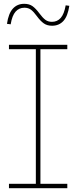

<svg xmlns="http://www.w3.org/2000/svg" viewBox="-20 -987 400 1007"><path d="M27 -729V-752H333V-729H192V-23H333V0H27V-23H168V-729ZM324.5 -959 343.5 -956.5Q335.5 -902 312.5 -877Q289.5 -852 253 -852Q227 -852 209.5 -864.5Q192 -877 174 -901.5Q157 -925 142.8 -935.8Q128.5 -946.5 108 -946.5Q80 -946.5 61.8 -926Q43.5 -905.5 36 -859.5L16.5 -862Q24.5 -916.5 47.5 -941.8Q70.5 -967 107 -967Q133.5 -967 150.8 -954.5Q168 -942 186.5 -917Q203.5 -894 217.8 -883.2Q232 -872.5 252.5 -872.5Q280.5 -872.5 298.5 -893Q316.5 -913.5 324.5 -959Z"/></svg>

Font: Hepta Slab ExtraLight ExtraLight
Style: Regular
Weight: 250
Version: Version 1.102